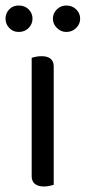

<svg xmlns="http://www.w3.org/2000/svg" viewBox="-35 -669 311 697"><path d="M80 -343H160V2Q156 3 146 5.5Q136 8 125 8Q103 8 91.5 -1.5Q80 -11 80 -29ZM160 -292H80V-459Q85 -461 95 -463Q105 -465 116 -465Q138 -465 149 -455.5Q160 -446 160 -428ZM83 -601Q83 -582 69 -567.5Q55 -553 33 -553Q12 -553 -1.5 -567.5Q-15 -582 -15 -601Q-15 -621 -1.5 -635Q12 -649 33 -649Q55 -649 69 -635Q83 -621 83 -601ZM256 -601Q256 -582 241.5 -567.5Q227 -553 206 -553Q186 -553 171.5 -567.5Q157 -582 157 -601Q157 -621 171.5 -635Q186 -649 206 -649Q227 -649 241.5 -635Q256 -621 256 -601Z"/></svg>

Font: Baloo Tammudu 2
Style: Regular
Weight: 400
Designer: Maithili Shingre, Omkar Shende and Ek Type
Foundry: Ek Type
Version: Version 1.700